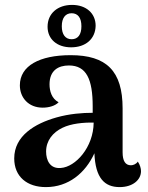

<svg xmlns="http://www.w3.org/2000/svg" viewBox="-20 -753 602 783"><path d="M270 -560C329 -560 369 -594 370 -648C370 -699 331 -733 274 -733C215 -733 174 -698 174 -644C174 -593 213 -560 270 -560ZM272 -699C298 -699 312 -680 312 -646C312 -612 298 -593 272 -593C247 -593 232 -612 232 -646C232 -680 247 -699 272 -699ZM542 -94C535 -83 522 -79 514 -79C491 -79 480 -97 480 -132V-311C480 -464 414 -528 268 -528C142 -528 61 -485 61 -405C61 -355 96 -314 154 -314C179 -314 205 -321 219 -336C190 -351 182 -383 182 -409C182 -466 218 -486 261 -486C333 -486 358 -429 358 -319V-293C316 -293 263 -289 210 -274C122 -249 38 -199 38 -107C38 -32 91 10 167 10C259 10 328 -47 365 -128C369 -27 406 10 468 10C521 10 555 -19 555 -55C555 -66 551 -81 542 -94ZM228 -68C184 -64 168 -99 168 -135C168 -179 195 -213 235 -232C270 -249 320 -254 362 -253C361 -152 288 -72 228 -68Z"/></svg>

Font: Arima Koshi ExtraBold
Style: Regular
Weight: 800
Designer: Joana Correia and Natanael Gama
Foundry: NDISCOVER
Version: Version 1.019;PS 001.019;hotconv 1.0.88;makeotf.lib2.5.64775